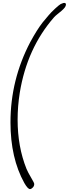

<svg xmlns="http://www.w3.org/2000/svg" viewBox="-20 -996 473 1319"><path d="M147 261Q52 90 52 -155Q52 -448 188 -707Q234 -792 273 -842Q320 -899 331 -910Q392 -971 405 -971Q413 -976 421 -976Q433 -976 433 -965Q433 -955 425 -944.5Q417 -934 402 -921Q384 -907 375 -899Q360 -887 351 -877Q166 -665 116 -360Q101 -266 101 -174Q101 12 162 164Q173 190 194 225Q215 260 215 267V270Q215 282 205 292.5Q195 303 186 303Q171 303 147 261Z"/></svg>

Font: Bad Script
Style: Regular
Weight: 400
Italic angle: -10°
Designer: Roman Shchyukin (Gaslight Type Foundry), Cyreal (Charset Expansion)
Foundry: Gaslight
Version: Version 2.000